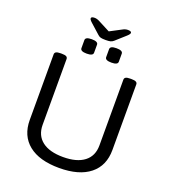

<svg xmlns="http://www.w3.org/2000/svg" viewBox="-174 -1122 1114 1255"><g transform="rotate(20 383.0 -495.0)"><path d="M383 6Q245 6 170.5 -54Q96 -114 96 -224V-680Q96 -691 105.5 -696.5Q115 -702 137 -702H145Q168 -702 177 -696.5Q186 -691 186 -680V-223Q186 -149 237 -109.5Q288 -70 383 -70Q478 -70 529.5 -109.5Q581 -149 581 -223V-680Q581 -691 590 -696.5Q599 -702 622 -702H630Q652 -702 661.5 -696.5Q671 -691 671 -680V-224Q671 -114 596 -54Q521 6 383 6ZM469 -758Q425 -758 425 -780V-836Q425 -858 469 -858Q513 -858 513 -836V-780Q513 -758 469 -758ZM297 -758Q253 -758 253 -780V-836Q253 -858 297 -858Q341 -858 341 -836V-780Q341 -758 297 -758ZM498 -996Q523 -996 523 -984Q523 -975 505 -959L438 -899Q428 -890 416.5 -887Q405 -884 383 -884Q360 -884 348.5 -887Q337 -890 328 -899L261 -959Q243 -975 243 -984Q243 -996 267 -996Q284 -996 304 -985L383 -944L461 -985Q480 -996 498 -996Z"/></g></svg>

Font: Asap Semi Expanded
Style: Regular
Weight: 400
Width: 6
Designer: Pablo Cosgaya
Foundry: Omnibus-Type
Version: Version 3.001; ttfautohint (v1.8.4.7-5d5b)